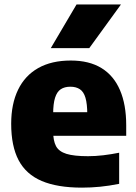

<svg xmlns="http://www.w3.org/2000/svg" viewBox="-20 -828 609 858"><path d="M346.5 10.5Q236.5 10.5 166.5 -19.2Q96.5 -49 63.2 -112Q30 -175 30 -275Q30 -363.5 60.8 -427Q91.5 -490.5 151 -524Q210.5 -557.5 296.5 -557.5Q378.5 -557.5 433.5 -523.8Q488.5 -490 516.2 -425.2Q544 -360.5 544 -268.5V-221H138V-326.5H398L370 -317.5Q370 -363.5 362 -390.8Q354 -418 337 -429.2Q320 -440.5 294.5 -440.5Q268.5 -440.5 251.5 -429.2Q234.5 -418 226 -391Q217.5 -364 217.5 -318V-241Q217.5 -199.5 230.2 -175.2Q243 -151 276.8 -140.5Q310.5 -130 373.5 -130Q406 -130 441.8 -134.2Q477.5 -138.5 512.5 -145.5V-6.5Q467.5 2.5 427 6.5Q386.5 10.5 346.5 10.5ZM207 -613 322 -808H520.5L379 -613Z"/></svg>

Font: Encode Sans Condensed Thin ExtraBold
Style: Regular
Weight: 800
Version: Version 3.002